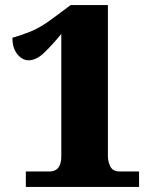

<svg xmlns="http://www.w3.org/2000/svg" viewBox="-20 -738 609 758"><path d="M82 0V-61H175Q222 -61 222 -121V-604Q184 -558 153.5 -529Q123 -500 93 -500Q68 -500 48.5 -524Q29 -548 29 -589Q59 -597 99.5 -613Q140 -629 189 -666L259 -718H406V-121Q406 -101 415.5 -81Q425 -61 454 -61H529V0Z"/></svg>

Font: Noto Serif Hentaigana Black
Style: Regular
Weight: 900
Designer: Kazuhiro Yamada
Foundry: nipponia
Version: Version 1.000; ttfautohint (v1.8.4.7-5d5b)